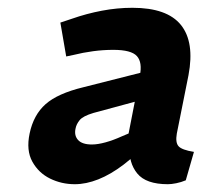

<svg xmlns="http://www.w3.org/2000/svg" viewBox="-20 -730 547 493"><path d="M457 -267Q445 -262 432.5 -259.5Q420 -257 411 -257Q355 -257 332.5 -284.5Q310 -312 313 -354L308 -376L339 -535Q346 -570 331.5 -586Q317 -602 271 -602Q245 -602 219 -598.5Q193 -595 169 -589L150 -585L135 -672L165 -682Q202 -695 241.5 -702.5Q281 -710 320 -710Q409 -710 444.5 -666Q480 -622 464 -537L434 -387Q430 -364 438.5 -354.5Q447 -345 478 -340ZM172 -257Q138 -257 108.5 -271.5Q79 -286 63 -315Q47 -344 56 -387Q66 -435 97 -462.5Q128 -490 194 -506L356 -547L342 -473L220 -440Q193 -432 184.5 -421.5Q176 -411 174 -400Q170 -382 180.5 -370.5Q191 -359 216 -359Q231 -359 251 -364.5Q271 -370 293 -380L331 -396L338 -340L297 -307Q264 -282 232.5 -269.5Q201 -257 172 -257Z"/></svg>

Font: REM SemiBold
Style: Italic
Weight: 600
Italic angle: -11°
Designer: Octavio Pardo
Foundry: Ashler Design
Version: Version 1.005;gftools[0.9.28]